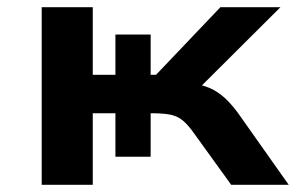

<svg xmlns="http://www.w3.org/2000/svg" viewBox="-20 -514 823 534"><path d="M96 0V-494H238V-306H301V-418H399V-306H414L593 -494H760L509 -244L492 -285Q526 -282 550.5 -274Q575 -266 596.5 -249Q618 -232 641 -201L783 0H623L514 -151Q499 -171 485 -181.5Q471 -192 451.5 -195.5Q432 -199 401 -199H373L399 -222V-78H301V-199H238V0Z"/></svg>

Font: Nunito Sans 10pt Expanded
Style: Bold
Weight: 700
Width: 7
Designer: Vernon Adams
Foundry: Vernon Adams
Version: Version 3.101;gftools[0.9.27]